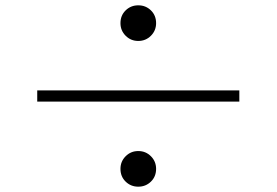

<svg xmlns="http://www.w3.org/2000/svg" viewBox="-20 -729 1040 722"><path d="M433 -642Q433 -671 452.5 -690Q472 -709 500 -709Q528 -709 547.5 -690Q567 -671 567 -642Q567 -614 547.5 -594.5Q528 -575 500 -575Q472 -575 452.5 -594.5Q433 -614 433 -642ZM880 -347H120V-389H880ZM433 -94Q433 -122 452.5 -141.5Q472 -161 500 -161Q528 -161 547.5 -141.5Q567 -122 567 -94Q567 -65 547.5 -46Q528 -27 500 -27Q472 -27 452.5 -46Q433 -65 433 -94Z"/></svg>

Font: Noto Serif JP ExtraLight Light
Style: Regular
Weight: 300
Version: Version 2.003-H1;hotconv 1.1.1;makeotfexe 2.6.0